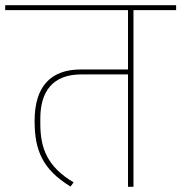

<svg xmlns="http://www.w3.org/2000/svg" viewBox="-40 -718 697 738"><path d="M231 -1 243 -17C142 -77 115 -148 115 -242V-262C115 -365 161 -432 273 -432H452V0H473V-679H637V-698H-20V-679H452V-451H271C155 -451 93 -386 93 -253C93 -141 123 -67 231 -1Z"/></svg>

Font: IBM Plex Devanagari Thin
Style: Regular
Weight: 100
Designer: Mike Abbink, Paul van der Laan, Pieter van Rosmalen, Erin McLaughlin
Foundry: Bold Monday
Version: Version 1.0